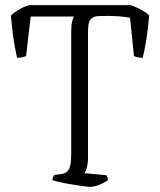

<svg xmlns="http://www.w3.org/2000/svg" viewBox="-20 -724 620 744"><path d="M328 0Q322 0 308 -2Q294 -4 276 -6.5Q258 -9 239.5 -12.5Q221 -16 206 -19.5Q191 -23 183 -26Q183 -31 185.5 -37Q188 -43 190 -46L214 -49Q230 -51 239 -58Q248 -65 252 -82Q256 -99 256 -130V-600Q256 -625 259.5 -640Q263 -655 267 -660H99L81 -507Q77 -505 67.5 -502.5Q58 -500 46 -500Q43 -514 38 -540Q33 -566 29 -598.5Q25 -631 22 -664Q35 -676 54.5 -687.5Q74 -699 93 -704H486Q508 -697 527.5 -686Q547 -675 558 -664Q554 -612 546.5 -567.5Q539 -523 533 -500Q522 -500 512 -502.5Q502 -505 499 -507L484 -655Q465 -659 437 -661Q409 -663 369 -662Q345 -662 335 -653Q325 -644 323 -630Q321 -616 321 -599V-113Q321 -91 316.5 -75Q312 -59 307 -53L392 -45Q394 -43 396 -37Q398 -31 398 -26Q385 -16 365 -8Q345 0 328 0Z"/></svg>

Font: Texturina Medium 12pt Thin
Style: Regular
Weight: 250
Version: Version 1.002